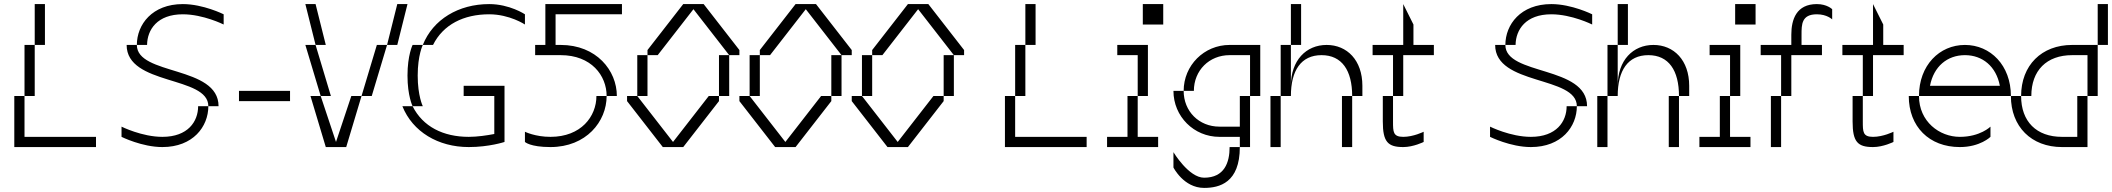

<svg xmlns="http://www.w3.org/2000/svg" viewBox="-20 -720 10340 940"><path d="M50 0H450V-50H100V-250H50ZM100 -250H150V-500H100ZM150 -500H200V-700H150Z M1000 -200H950C950 -125 900 -50 775 -50C675 -50 575 -100 575 -100V-50C575 -50 675 0 775 0C925 0 1000 -100 1000 -200ZM600 -500C600 -300 1000 -350 1000 -200H1050C1050 -400 650 -349 650 -500ZM650 -500H700C701 -575 750 -650 875 -650C975 -650 1075 -600 1075 -600V-650C1075 -650 975 -700 875 -700C725 -700 650 -600 650 -500Z M1400 -275H1150V-225H1400Z M1525 -500H1475L1550 -250H1600ZM1475 -700 1525 -500H1575L1525 -700ZM1500 -250 1575 0H1675L1750 -250H1700L1625 -25L1550 -250ZM1750 -250H1800L1875 -500H1825ZM1875 -500H1925L1975 -700H1925Z M2050 -500H2000C2000 -500 1975 -450 1975 -350C1975 -250 2000 -200 2000 -200H1950C2000 -75 2125 0 2275 0C2375 0 2450 -25 2450 -25V-300H2250V-250H2400V-64C2364 -57 2316 -50 2275 -50C2150 -50 2050 -100 2000 -200H2050C2050 -200 2025 -250 2025 -350C2025 -450 2050 -500 2050 -500ZM2050 -500H2100C2150 -600 2250 -650 2375 -650C2475 -650 2550 -600 2550 -600V-650C2550 -650 2475 -700 2375 -700C2225 -700 2100 -625 2050 -500Z M2900 -250H2950C2950 -125 2850 0 2675 0C2575 0 2550 -25 2550 -25V-75C2550 -75 2600 -50 2675 -50C2825 -50 2900 -150 2900 -250ZM2600 -450H2725C2875 -450 2950 -350 2950 -250H3000C3000 -375 2900 -500 2725 -500H2700V-650H3025V-700H2650V-500H2600Z M3550 -450H3500V-250H3550ZM3050 -225 3225 0H3325L3500 -225V-250H3450L3275 -25L3100 -250H3050ZM3100 -250H3150V-450H3100ZM3150 -450H3200L3375 -675L3550 -450H3600V-475L3425 -700H3325L3150 -475Z M4100 -450H4050V-250H4100ZM3600 -225 3775 0H3875L4050 -225V-250H4000L3825 -25L3650 -250H3600ZM3650 -250H3700V-450H3650ZM3700 -450H3750L3925 -675L4100 -450H4150V-475L3975 -700H3875L3700 -475Z M4650 -450H4600V-250H4650ZM4150 -225 4325 0H4425L4600 -225V-250H4550L4375 -25L4200 -250H4150ZM4200 -250H4250V-450H4200ZM4250 -450H4300L4475 -675L4650 -450H4700V-475L4525 -700H4425L4250 -475Z M4900 0H5300V-50H4950V-250H4900ZM4950 -250H5000V-500H4950ZM5000 -500H5050V-700H5000Z M5500 -250V-50H5400V0H5650V-50H5550V-250ZM5450 -450H5550V-250H5600V-500H5450ZM5575 -600H5675V-700H5575Z M6100 -250H6050V-100H5950C5850 -100 5775 -175 5775 -275H5725C5725 -150 5825 -50 5950 -50H6050V0H6100ZM5725 100C5725 100 5775 200 5875 200C5950 200 6050 175 6050 0H6000C6000 75 5975 150 5875 150C5800 150 5725 25 5725 25ZM5775 -275H5825C5825 -375 5900 -450 6000 -450H6100V-250H6150V-500H6000C5875 -500 5775 -400 5775 -275Z M6300 -300V-500H6250V-250H6300C6300 -375 6350 -450 6450 -450C6550 -450 6600 -375 6600 -250H6650V-300C6650 -425 6575 -500 6475 -500C6375 -500 6300 -425 6300 -300ZM6200 0H6250V-250H6200ZM6300 -500H6350V-700H6300ZM6550 0H6600V-250H6550Z M6850 0C6900 0 6950 -25 6950 -25V-75C6950 -75 6900 -50 6850 -50C6800 -50 6800 -75 6800 -125V-250H6750V-125C6750 -25 6775 0 6850 0ZM6700 -450H6800V-250H6850V-450H7000V-500H6900V-600L6850 -700V-500H6700Z M7700 -200H7650C7650 -125 7600 -50 7475 -50C7375 -50 7275 -100 7275 -100V-50C7275 -50 7375 0 7475 0C7625 0 7700 -100 7700 -200ZM7300 -500C7300 -300 7700 -350 7700 -200H7750C7750 -400 7350 -349 7350 -500ZM7350 -500H7400C7401 -575 7450 -650 7575 -650C7675 -650 7775 -600 7775 -600V-650C7775 -650 7675 -700 7575 -700C7425 -700 7350 -600 7350 -500Z M7900 -300V-500H7850V-250H7900C7900 -375 7950 -450 8050 -450C8150 -450 8200 -375 8200 -250H8250V-300C8250 -425 8175 -500 8075 -500C7975 -500 7900 -425 7900 -300ZM7800 0H7850V-250H7800ZM7900 -500H7950V-700H7900ZM8150 0H8200V-250H8150Z M8400 -250V-50H8300V0H8550V-50H8450V-250ZM8350 -450H8450V-250H8500V-500H8350ZM8475 -600H8575V-700H8475Z M8750 -550V-500H8600V-450H8700V-250H8750V-450H8900V-500H8800V-550C8800 -600 8800 -650 8875 -650C8925 -650 8950 -625 8950 -625V-675C8950 -675 8925 -700 8875 -700C8775 -700 8750 -625 8750 -550ZM8650 0H8700V-250H8650Z M9150 0C9200 0 9250 -25 9250 -25V-75C9250 -75 9200 -50 9150 -50C9100 -50 9100 -75 9100 -125V-250H9050V-125C9050 -25 9075 0 9150 0ZM9000 -450H9100V-250H9150V-450H9300V-500H9200V-600L9150 -700V-500H9000Z M9375 -250H9325C9325 -100 9425 0 9575 0C9675 0 9725 -50 9725 -50V-100C9725 -100 9675 -50 9575 -50C9475 -50 9375 -125 9375 -250ZM9375 -250H9825C9825 -400 9725 -500 9600 -500C9475 -500 9375 -400 9375 -250ZM9429 -300C9447 -395 9514 -450 9600 -450C9686 -450 9753 -395 9771 -300Z M9875 -250H9825C9825 -100 9925 0 10075 0H10200V-250H10150V-50H10075C9950 -50 9875 -125 9875 -250ZM9875 -250H9925C9925 -375 10000 -450 10125 -450H10200V-250H10250V-500H10200H10125C9975 -500 9875 -400 9875 -250ZM10250 -500H10300V-700H10250Z"/></svg>

Font: LS-VG5000 Light Shifted
Style: Regular
Weight: 400
Designer: Justin Bihan, 2021
Foundry: Justin Bihan, 2021
Version: Version 1.000;Glyphs 3.1.2 (3151)